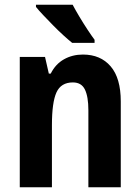

<svg xmlns="http://www.w3.org/2000/svg" viewBox="-20 -786 588 806"><path d="M328 -557Q402 -557 444.5 -507.5Q487 -458 487 -360V0H351V-323Q351 -380 336.5 -410Q322 -440 286 -440Q236 -440 217 -398Q198 -356 198 -261V0H63V-547H169L185 -477H193Q213 -517 248.5 -537Q284 -557 328 -557ZM285 -766Q296 -745 313 -716.5Q330 -688 347.5 -661.5Q365 -635 377 -619V-606H283Q268 -618 246.5 -637.5Q225 -657 203 -679.5Q181 -702 161.5 -722.5Q142 -743 131 -757V-766Z"/></svg>

Font: Noto Sans Condensed
Style: Bold
Weight: 700
Width: 3
Designer: Monotype Design Team
Foundry: Monotype Imaging Inc.
Version: Version 2.013; ttfautohint (v1.8.4.7-5d5b)